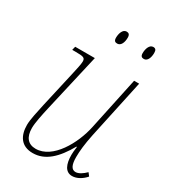

<svg xmlns="http://www.w3.org/2000/svg" viewBox="-179 -818 826 923"><g transform="rotate(30 233.5 -356.5)"><path d="M386 -650C405 -650 415 -673 415 -700C415 -717 409 -723 397 -723C376 -723 367 -695 367 -672C367 -655 374 -650 386 -650ZM238 -650C258 -650 268 -673 268 -700C268 -717 261 -723 249 -723C228 -723 219 -695 219 -672C219 -655 226 -650 238 -650ZM368 10C395 10 422 -7 441 -29L428 -46C410 -28 390 -15 373 -15C350 -15 340 -37 340 -79C340 -112 344 -152 356 -210L426 -536H398L336 -244C315 -143 245 -16 151 -16C108 -16 86 -44 86 -94C86 -123 97 -174 107 -218L180 -536H71L66 -516H85C129 -516 138 -513 138 -492C138 -479 131 -447 123 -412L79 -218C70 -176 58 -125 58 -95C58 -37 83 9 149 9C218 9 270 -41 316 -123H319C316 -101 315 -88 315 -77C315 -26 330 10 368 10Z"/></g></svg>

Font: Noto Serif SemiCondensed Thin
Style: Italic
Weight: 100
Width: 4
Italic angle: -12°
Designer: Monotype Design Team
Foundry: Monotype Imaging Inc.
Version: Version 2.013